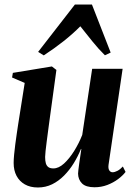

<svg xmlns="http://www.w3.org/2000/svg" viewBox="-20 -819 594 851"><path d="M148 12Q114 12 90 -1.8Q66 -15.5 53.2 -39.8Q40.5 -64 40.5 -96.5Q40.5 -111 42.5 -133Q44.5 -155 47.8 -179.8Q51 -204.5 54.5 -227.8Q58 -251 60.5 -268L89.5 -451.5L33.5 -475.5L37 -496L210 -524.5L230 -509L199 -282.5Q196.5 -263 193.2 -239Q190 -215 187 -191.8Q184 -168.5 182 -150.2Q180 -132 180 -123.5Q180 -106.5 183.2 -95.2Q186.5 -84 194.5 -78.2Q202.5 -72.5 216.5 -72.5Q240 -72.5 263.8 -94.2Q287.5 -116 308.8 -150Q330 -184 344.5 -221L388.5 -514H523.5L461 -88Q459 -71.5 464.5 -63.5Q470 -55.5 479 -55.5Q488.5 -55.5 500.5 -61.8Q512.5 -68 524.5 -81L536.5 -57Q524 -40.5 503.2 -25Q482.5 -9.5 455.8 0.8Q429 11 399 11Q360.5 11 343.5 -6Q326.5 -23 326 -49.5Q326 -54.5 327.5 -66.8Q329 -79 331.2 -95Q333.5 -111 336 -127.8Q338.5 -144.5 340.5 -158.5L339 -159Q325.5 -126 306.8 -95.5Q288 -65 264 -40.8Q240 -16.5 211 -2.2Q182 12 148 12ZM174 -573.5 149 -589 312 -799H387.5L470.5 -586L445 -574Q417 -601.5 389.8 -635.2Q362.5 -669 336 -702.5Q303.5 -669.5 261.8 -636.5Q220 -603.5 174 -573.5Z"/></svg>

Font: Merriweather 120pt
Style: Bold Italic
Weight: 700
Italic angle: -7.8°
Version: Version 2.101